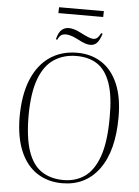

<svg xmlns="http://www.w3.org/2000/svg" viewBox="-64 -1047 804 1110"><g transform="rotate(5 337.5 -492.0)"><path d="M61 -344Q61 -474 97.5 -563Q134 -652 201.5 -698.5Q269 -745 361 -745Q442 -745 503 -705.5Q564 -666 597.5 -588Q631 -510 631 -395Q631 -199 553 -92.5Q475 14 339 14Q256 14 193.5 -26.5Q131 -67 96.5 -147Q62 -227 61 -344ZM112 -361Q112 -230 139 -152Q166 -74 218.5 -39.5Q271 -5 345 -5Q416 -5 468.5 -42Q521 -79 550.5 -163Q580 -247 580 -388Q581 -513 555 -587Q529 -661 480 -693.5Q431 -726 359 -726Q285 -726 229.5 -690Q174 -654 143.5 -574Q113 -494 112 -361ZM233 -998H493L492 -964H232ZM432 -797Q418 -797 401 -802.5Q384 -808 352 -825Q331 -836 314 -840.5Q297 -845 285 -845Q271 -845 260 -838.5Q249 -832 238 -809L231 -813Q242 -855 260 -869Q278 -883 299 -883Q313 -883 330.5 -878.5Q348 -874 374 -860Q405 -844 421 -838.5Q437 -833 447 -833Q457 -833 466.5 -839.5Q476 -846 489 -870L497 -867Q484 -826 468.5 -811.5Q453 -797 432 -797Z"/></g></svg>

Font: Literata 72pt ExtraLight
Style: Italic
Weight: 200
Italic angle: -2°
Designer: Latin by Veronika Burian and Jose Scaglione. Greek by Irene Vlachou. Cyrillic by Vera Evstafieva
Foundry: TypeTogether
Version: Version 3.002